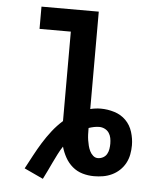

<svg xmlns="http://www.w3.org/2000/svg" viewBox="-54 -781 709 868"><g transform="rotate(5 300.0 -347.5)"><path d="M87 0Q103 -30 119.5 -61Q136 -92 154 -121Q172 -150 193.5 -177.5Q215 -205 241 -228V-634H99V-735H359V-293Q371 -296 383 -297.5Q395 -299 407 -299Q438 -299 468.5 -289.5Q499 -280 520.5 -258.5Q542 -237 551.5 -206.5Q561 -176 561 -146Q561 -125 557 -104Q553 -83 543 -64.5Q533 -46 517.5 -31.5Q502 -17 483 -8Q464 1 443.5 4.5Q423 8 402 8Q375 8 349.5 0.5Q324 -7 304 -24Q284 -41 271 -64.5Q258 -88 251 -113Q239 -95 229.5 -76Q220 -57 210.5 -37.5Q201 -18 192 1.5Q183 21 173 40ZM412 -75Q425 -75 436 -81Q447 -87 453 -97.5Q459 -108 461 -120.5Q463 -133 463 -145Q463 -158 460.5 -170.5Q458 -183 451 -193.5Q444 -204 432 -210Q420 -216 407 -216Q395 -216 383 -213.5Q371 -211 359 -207V-201Q359 -189 359.5 -176.5Q360 -164 362 -151.5Q364 -139 367 -127Q370 -115 375.5 -103.5Q381 -92 390.5 -83.5Q400 -75 412 -75Z"/></g></svg>

Font: Iosevka HT Extended
Style: Bold
Weight: 700
Width: 7
Monospace: yes
Designer: Belleve Invis
Foundry: Belleve Invis
Version: Version 32.3.0; ttfautohint (v1.8.4)